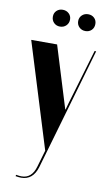

<svg xmlns="http://www.w3.org/2000/svg" viewBox="-93 -713 533 934"><g transform="rotate(10 173.0 -246.0)"><path d="M139.2 -666Q157.7 -666 169.9 -654.3Q182.1 -642.6 182.1 -625Q182.1 -606.9 169.9 -595Q157.7 -583 139.2 -583Q121.1 -583 109.1 -595Q97.2 -606.9 97.2 -625Q97.2 -643.1 109.1 -654.5Q121.1 -666 139.2 -666ZM222.2 -625Q222.2 -642.6 234.4 -654.3Q246.6 -666 265.1 -666Q283.2 -666 295.2 -654.5Q307.1 -643.1 307.1 -625Q307.1 -606.4 295.2 -594.7Q283.2 -583 265.1 -583Q246.6 -583 234.4 -595Q222.2 -606.9 222.2 -625ZM13.2 -495.1H141.1L234.9 -190.9H236.8L245.1 -221.2L326.2 -495.1H334L159.2 107.9Q139.2 173.8 81.1 173.8Q67.9 173.8 53.2 170.9L55.2 164.1Q69.8 167 82 167Q132.8 167 149.9 106L173.8 23.9Z"/></g></svg>

Font: Moniqa Black Display
Style: Regular
Weight: 900
Designer: Rajesh Rajput
Foundry: Rajesh Rajput
Version: Version 1.000